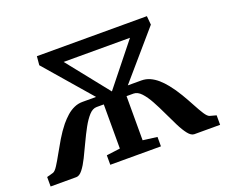

<svg xmlns="http://www.w3.org/2000/svg" viewBox="-120 -932 1328 1122"><g transform="rotate(-20 544.0 -371.5)"><path d="M17 0V-59L57 -70Q70 -74.5 86.2 -99.8Q102.5 -125 122.8 -162Q143 -199 167.5 -240Q192 -281 220.5 -316.5Q240.5 -340.5 262.2 -359.8Q284 -379 308.8 -390Q333.5 -401 360.5 -401H445.5L197 -688.5L202 -743H886L891 -688.5L643 -401H726.5Q755 -401 780 -389.8Q805 -378.5 827.5 -358.8Q850 -339 870 -314Q898.5 -278.5 922.5 -238Q946.5 -197.5 966 -160.8Q985.5 -124 1001.5 -99.2Q1017.5 -74.5 1030.5 -70L1071 -59V0H911Q891.5 0 872 -24.8Q852.5 -49.5 832.8 -89Q813 -128.5 792.5 -172.5Q772 -216.5 750.5 -255.8Q729 -295 706 -319.8Q683 -344.5 658 -344.5H614.5V-70L703 -58.5V0H388V-59L473 -70V-344.5H428.5Q403.5 -344.5 381 -319.8Q358.5 -295 337 -255.8Q315.5 -216.5 295 -172.5Q274.5 -128.5 255 -89Q235.5 -49.5 216 -24.8Q196.5 0 177 0ZM337.5 -658 543.5 -399.5 750 -658Z"/></g></svg>

Font: Merriweather 20pt
Style: Bold
Weight: 700
Version: Version 2.100